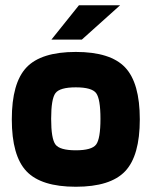

<svg xmlns="http://www.w3.org/2000/svg" viewBox="-20 -702 578 732"><path d="M25 0ZM513 -247Q513 -108 457 -49Q401 10 269 10Q137 10 81 -49Q25 -108 25 -247Q25 -386 81 -445Q137 -504 269 -504Q401 -504 457 -445Q513 -386 513 -247ZM175 -249Q175 -173 191.5 -151Q208 -129 269 -129Q330 -129 346.5 -151Q363 -173 363 -249Q363 -325 346.5 -347Q330 -369 269 -369Q208 -369 191.5 -347Q175 -325 175 -249ZM281 -682H438L292 -551H176Z"/></svg>

Font: Blinker
Style: Bold
Weight: 700
Designer: Juergen Huber
Foundry: supertype
Version: Version 1.015;PS 1.15;hotconv 1.0.88;makeotf.lib2.5.647800; 